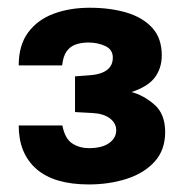

<svg xmlns="http://www.w3.org/2000/svg" viewBox="-20 -856 486 508"><path d="M29.5 -683Q29.5 -736 54.2 -769.8Q79 -803.5 121.5 -819.5Q164 -835.5 217.5 -835.5Q271.5 -835.5 314.5 -822.8Q357.5 -810 382.8 -782.5Q408 -755 408 -709.5Q408 -676 390 -651.5Q372 -627 328 -612.5Q360 -604 388.5 -579.2Q417 -554.5 417 -506.5Q417 -459 389 -428.2Q361 -397.5 315 -382.8Q269 -368 215 -368Q123 -368 76.2 -409Q29.5 -450 29.5 -524H145Q152 -488.5 171.5 -476.2Q191 -464 215 -464Q250 -464 268.8 -477.5Q287.5 -491 287.5 -511.5Q287.5 -530 270.8 -542.8Q254 -555.5 224.5 -557L178.5 -559.5V-654L218.5 -657Q238 -658.5 251.5 -664.2Q265 -670 271.8 -679.8Q278.5 -689.5 278.5 -703.5Q278.5 -725 258.5 -734.2Q238.5 -743.5 214 -743.5Q195 -743.5 180.2 -738.2Q165.5 -733 156.2 -720Q147 -707 144.5 -683Z"/></svg>

Font: Public Sans Black
Style: Regular
Weight: 900
Designer: The Public Sans Project Authors: Dan O. Williams and USWDS (Libre Franklin designed by Pablo Impallari and Rodrigo Fuenz
Version: Version 1.007